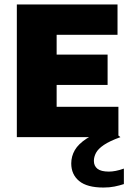

<svg xmlns="http://www.w3.org/2000/svg" viewBox="-20 -615 584 861"><path d="M55.5 0V-595H507V-459H234V-136H511V0ZM172.5 -234V-370H462.5V-234ZM444 226Q370.5 226 335 196.8Q299.5 167.5 299.5 118Q299.5 86 315.5 58.2Q331.5 30.5 368.8 6.2Q406 -18 470 -39.5L520 0Q471.5 17.5 445.8 35Q420 52.5 410.5 70.5Q401 88.5 401 106.5Q401 129 417 141.8Q433 154.5 468.5 154.5Q483 154.5 499.5 151.2Q516 148 535.5 141V210.5Q515.5 217 493.5 221.5Q471.5 226 444 226Z"/></svg>

Font: Encode Sans SC SemiCondensed ExtraBold
Style: Regular
Weight: 800
Width: 4
Designer: Multiple Designers
Foundry: Impallari Type
Version: Version 3.002